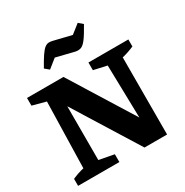

<svg xmlns="http://www.w3.org/2000/svg" viewBox="-202 -1074 1191 1237"><g transform="rotate(-30 393.0 -455.5)"><path d="M479 -655H776V-603Q733 -584 687 -573L686 0H518L220 -479V-79L331 -58V0H24V-52Q66 -71 110 -81L122 -571L22 -598V-655H293L586 -184L577 -576L479 -598ZM242 -739 211 -765Q239 -815 258 -843Q277 -871 291.5 -882Q306 -893 319.5 -894Q333 -895 349 -891L481 -859L547 -911L578 -884Q544 -823 522.5 -794.5Q501 -766 482.5 -759.5Q464 -753 441 -758L307 -791Z"/></g></svg>

Font: Piazzolla
Style: Bold
Weight: 700
Designer: Juan Pablo del Peral
Foundry: Huerta Tipografica
Version: Version 1.330